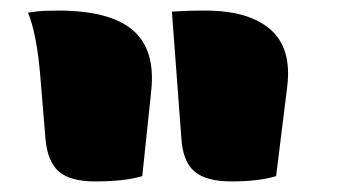

<svg xmlns="http://www.w3.org/2000/svg" viewBox="-20 -774 640 363"><path d="M249 -441Q216 -431 160 -431Q113 -431 91.5 -449.5Q70 -468 66 -511L56 -632Q53 -669 47 -700Q41 -731 33 -750Q50 -753 64 -753.5Q78 -754 90 -754Q187 -754 230.5 -717.5Q274 -681 266 -603ZM502 -441Q469 -431 418 -431Q370 -431 348 -449.5Q326 -468 323 -511L305 -752Q321 -753 335 -753.5Q349 -754 368 -754Q450 -754 491 -718.5Q532 -683 523 -610Z"/></svg>

Font: Recursive Mn Csl St XBk
Style: Regular
Weight: 1000
Monospace: yes
Version: Version 1.079;hotconv 1.0.112;makeotfexe 2.5.65598; ttfautoh